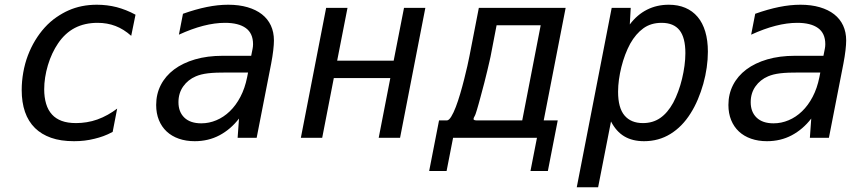

<svg xmlns="http://www.w3.org/2000/svg" viewBox="-20 -580 3652 808"><path d="M291.5 14.2Q235.4 14.2 194.8 -0.2Q154.3 -14.6 127.4 -41Q99.1 -68.8 85.2 -109.1Q71.3 -149.4 71.3 -201.2Q71.3 -237.8 77.9 -275.1Q84.5 -312.5 97.2 -346.2Q109.9 -379.9 127.9 -409.7Q146 -439.5 168 -463.9Q191.4 -489.7 218 -507.8Q244.6 -525.9 268.1 -536.1Q321.8 -560.1 387.7 -560.1Q430.7 -560.1 471.2 -549.8Q489.7 -544.9 510.3 -536.9Q530.8 -528.8 550.3 -518.1L532.2 -429.2Q500.5 -457.5 465.8 -470.7Q431.2 -483.9 390.6 -483.9Q336.4 -483.9 294.9 -462.4Q274.4 -451.7 256.6 -435.3Q238.8 -418.9 224.1 -397Q211.4 -378.4 200.4 -355.2Q189.5 -332 181.6 -305.7Q166 -252.9 166 -204.1Q166 -170.4 174.1 -143.3Q182.1 -116.2 199.2 -97.7Q214.8 -80.6 239.5 -71.3Q264.2 -62 300.3 -62Q322.3 -62 345 -65.7Q367.7 -69.3 389.6 -77.1Q412.6 -85.4 433.6 -97.2Q454.6 -108.9 473.1 -123L454.1 -24.9Q433.1 -13.7 414.8 -7.1Q396.5 -0.5 377.9 3.9Q356.4 9.3 335.7 11.7Q314.9 14.2 291.5 14.2Z M799.3 14.2Q762.7 14.2 732.7 3.7Q702.6 -6.8 681.4 -26.6Q660.2 -46.4 648.7 -74.7Q637.2 -103 637.2 -138.2Q637.2 -184.1 656.7 -222.2Q676.3 -260.3 712.6 -287.6Q749 -314.9 800.8 -330.1Q852.5 -345.2 917 -345.2H1037.1L1043 -375Q1043.9 -379.4 1044.4 -384.3Q1044.9 -389.2 1044.9 -394Q1044.9 -439.9 1014.4 -461.9Q983.9 -483.9 926.8 -483.9Q841.3 -483.9 732.9 -434.1L750 -522Q803.2 -541 850.1 -550.5Q897 -560.1 940.4 -560.1Q985.8 -560.1 1021.7 -549.6Q1057.6 -539.1 1082.3 -519.8Q1106.9 -500.5 1119.9 -472.7Q1132.8 -444.8 1132.8 -409.7Q1132.8 -393.1 1129.9 -367.9Q1127 -342.8 1121.1 -312L1060.1 0H980L985.8 -81.1Q950.7 -35.6 903.8 -10.7Q856.9 14.2 799.3 14.2ZM827.1 -61Q859.9 -61 890.6 -74Q921.4 -86.9 947 -111.6Q972.7 -136.2 991.7 -172.4Q1010.7 -208.5 1020 -254.9L1023.9 -274.9H939.9Q912.6 -274.9 891.8 -274.2Q871.1 -273.4 855.2 -271.5Q839.4 -269.5 826.9 -266.4Q814.5 -263.2 804.2 -258.8Q771 -244.6 751 -216.3Q731 -188 731 -149.9Q731 -108.9 755.9 -85Q780.8 -61 827.1 -61Z M1352.5 -546.9H1442.4L1398.9 -324.7H1636.7L1680.2 -546.9H1770L1663.6 0H1573.7L1622.6 -251.5H1384.8L1335.9 0H1246.1Z M1827.6 -73.2H1860.4Q1869.1 -73.2 1878.9 -89.1Q1888.7 -105 1898.2 -129.9Q1907.7 -154.8 1916.7 -185.5Q1925.8 -216.3 1933.3 -246.3Q1940.9 -276.4 1946.8 -302.2Q1952.6 -328.1 1955.6 -343.8L1995.1 -546.9H2360.4L2268.1 -73.2H2327.1L2285.6 139.6H2212.4L2239.7 0H1886.7L1859.4 139.6H1786.1ZM2177.7 -73.2 2255.4 -473.6H2069.8L2044.4 -341.8Q2043.5 -336.9 2039.8 -321.3Q2036.1 -305.7 2030.8 -282.7Q2025.4 -259.8 2018.1 -231.4Q2010.7 -203.1 2002.4 -172.4Q1998.5 -157.2 1994.4 -143.1Q1990.2 -128.9 1987.1 -117.9Q1983.9 -106.9 1981.4 -100.1Q1979 -93.3 1978.5 -93.3Q1972.7 -83.5 1972.7 -79.1Q1972.7 -73.2 1988.3 -73.2Z M2554.2 -546.9H2634.3L2630.4 -477.1Q2661.1 -518.1 2702.6 -539.1Q2744.1 -560.1 2794.4 -560.1Q2833.5 -560.1 2864 -547.1Q2894.5 -534.2 2915.8 -509Q2937 -483.9 2948 -447Q2959 -410.2 2959 -362.3Q2959 -330.1 2954.1 -295.7Q2949.2 -261.2 2939.7 -227.3Q2930.2 -193.4 2916.7 -161.6Q2903.3 -129.9 2886.2 -103Q2851.1 -46.9 2801.5 -16.4Q2752 14.2 2690.4 14.2Q2641.6 14.2 2607.4 -6.1Q2573.2 -26.4 2551.3 -68.8L2497.1 208H2407.2ZM2685.5 -62Q2727.5 -62 2758.5 -83.5Q2789.6 -105 2813 -147.5Q2824.7 -169.4 2834.2 -195.3Q2843.8 -221.2 2850.3 -248.5Q2856.9 -275.9 2860.6 -303.5Q2864.3 -331.1 2864.3 -356.4Q2864.3 -421.9 2839.6 -452.9Q2814.9 -483.9 2764.2 -483.9Q2719.2 -483.9 2687.5 -460.9Q2655.8 -438 2632.3 -396.5Q2620.6 -375 2611.1 -349.9Q2601.6 -324.7 2595 -298.1Q2588.4 -271.5 2584.7 -244.9Q2581.1 -218.3 2581.1 -193.8Q2581.1 -126 2608.2 -94Q2635.3 -62 2685.5 -62Z M3207.5 14.2Q3170.9 14.2 3140.9 3.7Q3110.8 -6.8 3089.6 -26.6Q3068.4 -46.4 3056.9 -74.7Q3045.4 -103 3045.4 -138.2Q3045.4 -184.1 3064.9 -222.2Q3084.5 -260.3 3120.8 -287.6Q3157.2 -314.9 3209 -330.1Q3260.7 -345.2 3325.2 -345.2H3445.3L3451.2 -375Q3452.1 -379.4 3452.6 -384.3Q3453.1 -389.2 3453.1 -394Q3453.1 -439.9 3422.6 -461.9Q3392.1 -483.9 3335 -483.9Q3249.5 -483.9 3141.1 -434.1L3158.2 -522Q3211.4 -541 3258.3 -550.5Q3305.2 -560.1 3348.6 -560.1Q3394 -560.1 3429.9 -549.6Q3465.8 -539.1 3490.5 -519.8Q3515.1 -500.5 3528.1 -472.7Q3541 -444.8 3541 -409.7Q3541 -393.1 3538.1 -367.9Q3535.2 -342.8 3529.3 -312L3468.3 0H3388.2L3394 -81.1Q3358.9 -35.6 3312 -10.7Q3265.1 14.2 3207.5 14.2ZM3235.4 -61Q3268.1 -61 3298.8 -74Q3329.6 -86.9 3355.2 -111.6Q3380.9 -136.2 3399.9 -172.4Q3418.9 -208.5 3428.2 -254.9L3432.1 -274.9H3348.1Q3320.8 -274.9 3300 -274.2Q3279.3 -273.4 3263.4 -271.5Q3247.6 -269.5 3235.1 -266.4Q3222.7 -263.2 3212.4 -258.8Q3179.2 -244.6 3159.2 -216.3Q3139.2 -188 3139.2 -149.9Q3139.2 -108.9 3164.1 -85Q3189 -61 3235.4 -61Z"/></svg>

Font: Hack
Style: Italic
Weight: 400
Italic angle: -11°
Monospace: yes
Designer: Christopher Simpkins
Foundry: Christopher Simpkins
Version: Version 2.019; ttfautohint (v1.4.1) -l 4 -r 80 -G 350 -x 0 -